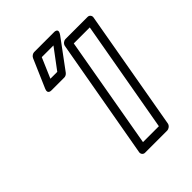

<svg xmlns="http://www.w3.org/2000/svg" viewBox="-235 -926 1069 1069"><g transform="rotate(-45 299.5 -391.5)"><path d="M428 -25H303L419 -686H545ZM444 25C455 25 471 15 474 0L599 -711C601 -722 593 -736 578 -736H403C392 -736 377 -726 374 -711L248 0C246 11 254 25 269 25ZM239 -758H331L242 -639H188ZM229 -808C219 -808 206 -800 201 -789L128 -620C114 -588 144 -589 147 -589H248C256 -589 266 -594 272 -602L397 -771C427 -812 382 -808 382 -808Z"/></g></svg>

Font: Asimov
Style: XWidOuIt
Weight: 500
Designer: Google
Version: Version 2.000980; 2014